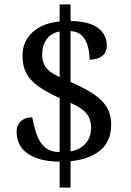

<svg xmlns="http://www.w3.org/2000/svg" viewBox="-20 -780 599 879"><path d="M253 -40Q206 -40 169.5 -49.5Q133 -59 107.5 -76.5Q82 -94 69 -119.5Q56 -145 56 -176Q56 -196 64.5 -211Q73 -226 89 -234.5Q105 -243 128 -243Q135 -202 147.5 -165.5Q160 -129 185 -106.5Q210 -84 253 -84V-331Q191 -359 153.5 -386.5Q116 -414 99.5 -447Q83 -480 83 -524Q83 -569 104 -602.5Q125 -636 163 -656.5Q201 -677 253 -682V-760H303V-684Q363 -683 399.5 -668Q436 -653 452.5 -628Q469 -603 469 -572Q469 -540 447.5 -523.5Q426 -507 390 -507Q390 -536 383 -565Q376 -594 357.5 -614.5Q339 -635 303 -638V-405Q348 -385 382.5 -365.5Q417 -346 441 -323.5Q465 -301 477 -273.5Q489 -246 489 -210Q489 -135 440.5 -93Q392 -51 303 -42V79H253ZM303 -87Q348 -95 372.5 -123.5Q397 -152 397 -195Q397 -235 376 -260.5Q355 -286 303 -309ZM253 -636Q213 -628 193 -599.5Q173 -571 173 -532Q173 -504 182 -485Q191 -466 209 -452.5Q227 -439 253 -427Z"/></svg>

Font: Noto Serif Gujarati
Style: Regular
Weight: 400
Designer: Universal Thirst, Indian Type Foundry and the Monotype Design Team
Foundry: Monotype Imaging Inc.
Version: Version 2.102